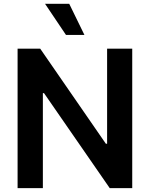

<svg xmlns="http://www.w3.org/2000/svg" viewBox="-20 -981 781 1001"><path d="M669.4 0H552.2L209.5 -495.4H203.5V0H71.7V-727.3H189.6L532 -231.5H538.4V-727.3H669.4ZM214.8 -961.3H340.9L420.1 -799H323.9Z"/></svg>

Font: Interop SemBd
Style: Regular
Weight: 600
Designer: Rasmus Andersson, Google, Jang Haemin
Foundry: jhaemin
Version: Version 1.008